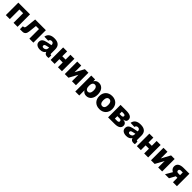

<svg xmlns="http://www.w3.org/2000/svg" viewBox="822 -3127 5853 5853"><g transform="rotate(45 3749.0 -200.0)"><path d="M61 0V-538H566V0H393V-414H233V0Z M668 0V-129H694Q744 -129 752 -201L788 -538H1249V0H1076V-414H945L917 -149Q909 -76 873.5 -38Q838 0 775 0Z M1538 12Q1495 12 1460 2Q1425 -8 1399.5 -26.5Q1374 -45 1360 -72.5Q1346 -100 1346 -135Q1346 -207 1391.5 -245.5Q1437 -284 1526 -302L1693 -336Q1693 -384 1672 -408Q1651 -432 1613 -432Q1538 -432 1526 -361L1355 -367Q1371 -461 1437.5 -505.5Q1504 -550 1613 -550Q1865 -550 1865 -323V-153Q1865 -128 1873 -120Q1881 -112 1896 -112H1909V0Q1901 2 1883 4.5Q1865 7 1848 7Q1829 7 1809 3Q1789 -1 1772.5 -11Q1756 -21 1743.5 -38Q1731 -55 1725 -82Q1704 -38 1657 -13Q1610 12 1538 12ZM1582 -100Q1631 -100 1662 -129Q1693 -158 1693 -213V-235L1588 -211Q1523 -197 1523 -151Q1523 -127 1537.5 -113.5Q1552 -100 1582 -100Z M1993 0V-539H2165V-330H2308V-538H2480V0H2308V-206H2165V0Z M2602 0V-538H2774V-250L2930 -538H3084V0H2912V-279L2760 0Z M3205 150V-538H3372L3374 -458Q3397 -503 3437.5 -526.5Q3478 -550 3532 -550Q3587 -550 3629 -528.5Q3671 -507 3699.5 -469.5Q3728 -432 3742.5 -380.5Q3757 -329 3757 -269Q3757 -209 3742 -157.5Q3727 -106 3698.5 -68.5Q3670 -31 3627.5 -9.5Q3585 12 3530 12Q3480 12 3440 -11Q3400 -34 3377 -76V150ZM3478 -115Q3526 -115 3553 -156Q3580 -197 3580 -269Q3580 -341 3553 -382Q3526 -423 3478 -423Q3430 -423 3403.5 -384Q3377 -345 3377 -269Q3377 -193 3403.5 -154Q3430 -115 3478 -115Z M4101 12Q4037 12 3985 -8Q3933 -28 3896 -65Q3859 -102 3839 -153.5Q3819 -205 3819 -269Q3819 -332 3839 -384Q3859 -436 3896 -473Q3933 -510 3985 -530Q4037 -550 4101 -550Q4165 -550 4217 -530Q4269 -510 4306 -473Q4343 -436 4363 -384Q4383 -332 4383 -269Q4383 -205 4363 -153.5Q4343 -102 4306 -65Q4269 -28 4217 -8Q4165 12 4101 12ZM4101 -115Q4152 -115 4179 -155Q4206 -195 4206 -269Q4206 -342 4179 -382.5Q4152 -423 4101 -423Q4050 -423 4023 -382.5Q3996 -342 3996 -269Q3996 -195 4023 -155Q4050 -115 4101 -115Z M4469 0V-538H4721Q4963 -538 4963 -389Q4963 -341 4931.5 -312Q4900 -283 4840 -278Q4985 -267 4985 -152Q4985 -78 4926.5 -39Q4868 0 4751 0ZM4643 -320H4717Q4751 -320 4770 -333.5Q4789 -347 4789 -370Q4789 -393 4770 -406Q4751 -419 4717 -419H4643ZM4643 -119H4738Q4773 -119 4792 -132.5Q4811 -146 4811 -170Q4811 -196 4792 -211Q4773 -226 4738 -226H4643Z M5255 12Q5212 12 5177 2Q5142 -8 5116.5 -26.5Q5091 -45 5077 -72.5Q5063 -100 5063 -135Q5063 -207 5108.5 -245.5Q5154 -284 5243 -302L5410 -336Q5410 -384 5389 -408Q5368 -432 5330 -432Q5255 -432 5243 -361L5072 -367Q5088 -461 5154.5 -505.5Q5221 -550 5330 -550Q5582 -550 5582 -323V-153Q5582 -128 5590 -120Q5598 -112 5613 -112H5626V0Q5618 2 5600 4.5Q5582 7 5565 7Q5546 7 5526 3Q5506 -1 5489.5 -11Q5473 -21 5460.5 -38Q5448 -55 5442 -82Q5421 -38 5374 -13Q5327 12 5255 12ZM5299 -100Q5348 -100 5379 -129Q5410 -158 5410 -213V-235L5305 -211Q5240 -197 5240 -151Q5240 -127 5254.5 -113.5Q5269 -100 5299 -100Z M5710 0V-539H5882V-330H6025V-538H6197V0H6025V-206H5882V0Z M6319 0V-538H6491V-250L6647 -538H6801V0H6629V-279L6477 0Z M6922 0 7047 -215Q6999 -240 6973 -277.5Q6947 -315 6947 -365Q6947 -451 7009 -494.5Q7071 -538 7193 -538H7437V0H7266V-191H7199L7095 0ZM7266 -305V-423H7193Q7157 -423 7137.5 -407.5Q7118 -392 7118 -363Q7118 -335 7137.5 -320Q7157 -305 7193 -305Z"/></g></svg>

Font: Geist ExtBd
Style: Regular
Weight: 400
Designer: Basement.studio, Andrés Briganti, Mateo Zaragoza
Foundry: Basement.studio, Vercel, Andrés Briganti, Guido Ferreyra, Mateo Zaragoza
Version: Version 1.401